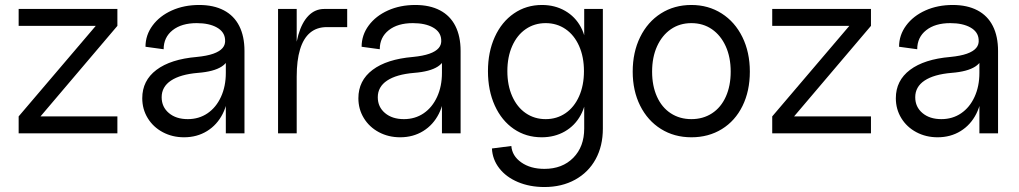

<svg xmlns="http://www.w3.org/2000/svg" viewBox="-20 -536 4098 772"><path d="M55 -68 394 -466 410 -432H55V-500H452V-432L114 -34L98 -68H452V0H55Z M552 -141Q552 -212 609 -255Q666 -298 771 -307Q812 -311 837.5 -320Q863 -329 875 -343Q887 -357 885 -377Q883 -408 852 -425.5Q821 -443 771 -443Q710 -443 674 -414.5Q638 -386 638 -338L565 -348Q565 -395 593.5 -433.5Q622 -472 671 -494Q720 -516 781 -516Q839 -516 880 -494.5Q921 -473 942 -431.5Q963 -390 963 -331V0H888V-140L898 -180Q898 -123 875.5 -78.5Q853 -34 812.5 -9Q772 16 720 16Q673 16 634.5 -4.5Q596 -25 574 -61Q552 -97 552 -141ZM888 -243V-313L903 -326Q903 -289 871.5 -268.5Q840 -248 776 -243Q705 -237 667.5 -212Q630 -187 630 -145Q630 -106 659 -81.5Q688 -57 735 -57Q780 -57 814.5 -80.5Q849 -104 868.5 -146.5Q888 -189 888 -243Z M1098 -500H1173V-335L1165 -275Q1165 -345 1179.5 -395.5Q1194 -446 1220.5 -473Q1247 -500 1284 -500H1376V-427H1294Q1254 -427 1227 -404.5Q1200 -382 1186.5 -337.5Q1173 -293 1173 -228V0H1098Z M1421 -141Q1421 -212 1478 -255Q1535 -298 1640 -307Q1681 -311 1706.5 -320Q1732 -329 1744 -343Q1756 -357 1754 -377Q1752 -408 1721 -425.5Q1690 -443 1640 -443Q1579 -443 1543 -414.5Q1507 -386 1507 -338L1434 -348Q1434 -395 1462.5 -433.5Q1491 -472 1540 -494Q1589 -516 1650 -516Q1708 -516 1749 -494.5Q1790 -473 1811 -431.5Q1832 -390 1832 -331V0H1757V-140L1767 -180Q1767 -123 1744.5 -78.5Q1722 -34 1681.5 -9Q1641 16 1589 16Q1542 16 1503.5 -4.5Q1465 -25 1443 -61Q1421 -97 1421 -141ZM1757 -243V-313L1772 -326Q1772 -289 1740.5 -268.5Q1709 -248 1645 -243Q1574 -237 1536.5 -212Q1499 -187 1499 -145Q1499 -106 1528 -81.5Q1557 -57 1604 -57Q1649 -57 1683.5 -80.5Q1718 -104 1737.5 -146.5Q1757 -189 1757 -243Z M1958 61 2036 51Q2039 91 2076 117Q2113 143 2169 143Q2241 143 2285 98.5Q2329 54 2329 -19V-500H2404V-19Q2404 51 2375 104Q2346 157 2292.5 186.5Q2239 216 2169 216Q2110 216 2062.5 196Q2015 176 1987.5 140.5Q1960 105 1958 61ZM1942 -250Q1942 -327 1969.5 -387.5Q1997 -448 2046.5 -482Q2096 -516 2159 -516Q2211 -516 2252 -492.5Q2293 -469 2315.5 -427Q2338 -385 2338 -330V-170Q2338 -116 2315 -73.5Q2292 -31 2251 -7.5Q2210 16 2158 16Q2095 16 2046 -17.5Q1997 -51 1969.5 -111.5Q1942 -172 1942 -250ZM2328 -250Q2328 -307 2308.5 -351Q2289 -395 2254 -419Q2219 -443 2174 -443Q2129 -443 2094 -419Q2059 -395 2039.5 -351Q2020 -307 2020 -250Q2020 -193 2039.5 -149Q2059 -105 2094 -81Q2129 -57 2174 -57Q2219 -57 2254 -81Q2289 -105 2308.5 -149Q2328 -193 2328 -250Z M2524 -248Q2524 -326 2554 -387Q2584 -448 2637.5 -482Q2691 -516 2760 -516Q2828 -516 2881.5 -482Q2935 -448 2965 -387Q2995 -326 2995 -248Q2995 -170 2965.5 -110Q2936 -50 2882.5 -17Q2829 16 2760 16Q2691 16 2637.5 -17.5Q2584 -51 2554 -111Q2524 -171 2524 -248ZM2918 -248Q2918 -306 2898 -350Q2878 -394 2842.5 -418.5Q2807 -443 2760 -443Q2713 -443 2677.5 -418.5Q2642 -394 2622 -350Q2602 -306 2602 -248Q2602 -191 2621.5 -147.5Q2641 -104 2677 -80.5Q2713 -57 2760 -57Q2807 -57 2843 -80.5Q2879 -104 2898.5 -147.5Q2918 -191 2918 -248Z M3085 -68 3424 -466 3440 -432H3085V-500H3482V-432L3144 -34L3128 -68H3482V0H3085Z M3582 -141Q3582 -212 3639 -255Q3696 -298 3801 -307Q3842 -311 3867.5 -320Q3893 -329 3905 -343Q3917 -357 3915 -377Q3913 -408 3882 -425.5Q3851 -443 3801 -443Q3740 -443 3704 -414.5Q3668 -386 3668 -338L3595 -348Q3595 -395 3623.5 -433.5Q3652 -472 3701 -494Q3750 -516 3811 -516Q3869 -516 3910 -494.5Q3951 -473 3972 -431.5Q3993 -390 3993 -331V0H3918V-140L3928 -180Q3928 -123 3905.5 -78.5Q3883 -34 3842.5 -9Q3802 16 3750 16Q3703 16 3664.5 -4.5Q3626 -25 3604 -61Q3582 -97 3582 -141ZM3918 -243V-313L3933 -326Q3933 -289 3901.5 -268.5Q3870 -248 3806 -243Q3735 -237 3697.5 -212Q3660 -187 3660 -145Q3660 -106 3689 -81.5Q3718 -57 3765 -57Q3810 -57 3844.5 -80.5Q3879 -104 3898.5 -146.5Q3918 -189 3918 -243Z"/></svg>

Font: Uncut Sans Variable
Style: Regular
Weight: 400
Designer: Kasper Nordkvist
Foundry: UNCUT.wtf
Version: Version 1.303;Glyphs 3.1.2 (3151)